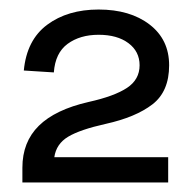

<svg xmlns="http://www.w3.org/2000/svg" viewBox="-20 -733 406 403"><path d="M27 -350V-381Q27 -435 61.5 -469Q96 -503 166 -519Q220 -531 246.5 -548.5Q273 -566 273 -596Q273 -625 249.5 -642.5Q226 -660 187 -660Q148 -660 122 -641Q96 -622 93 -581L30 -585Q36 -649 79 -681Q122 -713 187 -713Q253 -713 294 -681.5Q335 -650 335 -596Q335 -541 300 -514Q265 -487 202 -473Q148 -461 123 -446Q98 -431 94 -403H333V-350Z"/></svg>

Font: Space Grotesk
Style: Regular
Weight: 400
Designer: Florian Karsten
Foundry: Florian Karsten
Version: Version 2.000